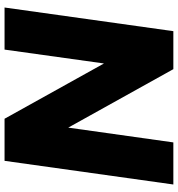

<svg xmlns="http://www.w3.org/2000/svg" viewBox="11 -793 782 844"><g transform="rotate(-90 402.0 -371.0)"><path d="M791 -742 687 0H520L263 -462L198 0H13L117 -742H302L545 -305L606 -742Z"/></g></svg>

Font: Morrison ExtraBold
Style: Regular
Weight: 800
Designer: Pablo Impallari, Rodrigo Fuenzalida (Modified by Dan O. Williams)
Version: Version 0.03;June 6, 2019;FontCreator 11.5.0.2425 64-bit; tt